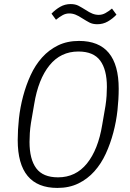

<svg xmlns="http://www.w3.org/2000/svg" viewBox="-20 -911 640 943"><path d="M262 12Q67 12 67 -223Q67 -273 73 -328.5Q79 -384 93.5 -438.5Q108 -493 130.5 -542Q153 -591 186.5 -628.5Q220 -666 265 -688Q310 -710 368 -710Q563 -710 563 -475Q563 -425 557 -369.5Q551 -314 536.5 -259.5Q522 -205 499.5 -156Q477 -107 443.5 -69.5Q410 -32 365 -10Q320 12 262 12ZM265 -40Q352 -40 407 -108Q462 -176 482 -298L498 -391Q502 -417 503.5 -440.5Q505 -464 505 -484Q505 -569 472 -613.5Q439 -658 365 -658Q278 -658 223 -590Q168 -522 148 -400L132 -307Q128 -281 126.5 -257.5Q125 -234 125 -214Q125 -129 158 -84.5Q191 -40 265 -40ZM458 -792Q435 -792 419 -800.5Q403 -809 384 -821Q366 -833 351 -839Q336 -845 320 -845Q303 -845 287.5 -836.5Q272 -828 255 -814L233 -844Q252 -864 275.5 -877.5Q299 -891 327 -891Q350 -891 366 -882.5Q382 -874 401 -862Q419 -850 434 -844Q449 -838 465 -838Q482 -838 497.5 -846.5Q513 -855 530 -869L552 -839Q533 -819 509.5 -805.5Q486 -792 458 -792Z"/></svg>

Font: IBM Plex Mono Light
Style: Italic
Weight: 300
Italic angle: -9°
Monospace: yes
Designer: Mike Abbink, Paul van der Laan, Pieter van Rosmalen
Foundry: Bold Monday
Version: Version 2.3